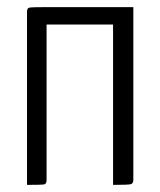

<svg xmlns="http://www.w3.org/2000/svg" viewBox="-20 -520 451 540"><path d="M355 -14Q355 -4 348 -2Q341 0 298 0V-451H111V-14Q111 -3 104.5 -1.5Q98 0 56 0V-487Q56 -497 62.5 -498.5Q69 -500 111 -500H355Z"/></svg>

Font: Yanone Kaffeesatz Light
Style: Regular
Weight: 300
Designer: Yanone (Cyrillic: Daniel Pouzeot)
Foundry: Yanone
Version: Version 1.003;PS 001.003;hotconv 1.0.88;makeotf.lib2.5.64775